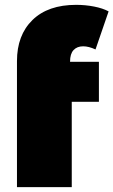

<svg xmlns="http://www.w3.org/2000/svg" viewBox="-20 -772 468 792"><path d="M269 -517V-518C269 -539.3 273.8 -555.2 283.5 -565.5C293.2 -575.8 306.3 -581 323 -581C338.3 -581 355.3 -576.7 374 -568L428 -725C412 -733.7 392 -740.3 368 -745C344 -749.7 319.3 -752 294 -752C216.7 -752 156.7 -731.2 114 -689.5C71.3 -647.8 50 -591.3 50 -520V0H276V-352H388V-517Z"/></svg>

Font: Montserrat Custom Black
Style: Regular
Weight: 900
Designer: Julieta Ulanovsky
Foundry: Julieta Ulanovsky
Version: Version 7.200